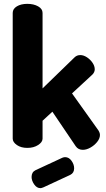

<svg xmlns="http://www.w3.org/2000/svg" viewBox="-20 -768 549 997"><path d="M122 0Q89 0 67.5 -15Q46 -30 46 -48V-701Q46 -722 67.5 -735Q89 -748 122 -748Q155 -748 178 -735Q201 -722 201 -701V-309L367 -470Q379 -482 397 -482Q414 -482 431.5 -470.5Q449 -459 460.5 -442Q472 -425 472 -408Q472 -401 469 -394Q466 -387 460 -381L354 -283L491 -91Q499 -78 499 -67Q499 -49 484.5 -31Q470 -13 449.5 -1.5Q429 10 410 10Q386 10 373 -9L252 -188L201 -141V-48Q201 -30 178 -15Q155 0 122 0ZM190 209Q171 209 157.5 189.5Q144 170 144 151Q144 126 164 116L304 51Q312 48 318 48Q338 48 351.5 67Q365 86 365 106Q365 130 345 140L205 205Q201 206 197.5 207.5Q194 209 190 209Z"/></svg>

Font: Dosis ExtraLight ExtraBold
Style: Regular
Weight: 800
Version: Version 3.001; ttfautohint (v1.8.2)